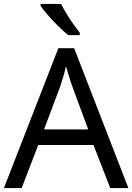

<svg xmlns="http://www.w3.org/2000/svg" viewBox="-20 -964 679 984"><path d="M545 0 459 -221H176L91 0H0L279 -717H360L638 0ZM352 -517Q349 -525 342 -546Q335 -567 328.5 -589.5Q322 -612 318 -624Q311 -593 302 -563.5Q293 -534 287 -517L206 -301H432ZM293 -944Q304 -922 320.5 -894.5Q337 -867 355.5 -841Q374 -815 389 -796V-784H330Q307 -802 278 -830.5Q249 -859 224.5 -887.5Q200 -916 188 -934V-944Z"/></svg>

Font: Noto Sans Lepcha
Style: Regular
Weight: 400
Designer: Monotype Design Team
Foundry: Monotype Imaging Inc.
Version: Version 2.006; ttfautohint (v1.8.4.7-5d5b)